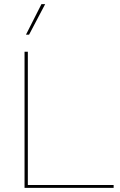

<svg xmlns="http://www.w3.org/2000/svg" viewBox="-20 -911 583 931"><path d="M121 -743H106L181 -891H199ZM531 -14V0H99V-660H115V-14Z"/></svg>

Font: Work Sans Hairline
Style: Regular
Weight: 400
Designer: Wei Huang
Foundry: Wei Huang
Version: Version 1.032